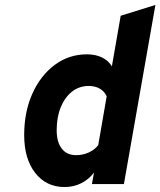

<svg xmlns="http://www.w3.org/2000/svg" viewBox="-20 -742 646 774"><path d="M240.5 12Q166.5 12 122 -44.8Q77.5 -101.5 77.5 -197.5Q77.5 -291 110.5 -364.5Q143.5 -438 200.8 -480.5Q258 -523 330.5 -523Q365 -523 391 -510.5Q417 -498 431 -474.5L466.5 -678.5L606.5 -722L479.5 0H350.5L359 -46.5Q338.5 -19 307.8 -3.5Q277 12 240.5 12ZM287 -116.5Q314 -116.5 338 -127.5Q362 -138.5 376 -157L410 -353.5Q401.5 -373.5 382.5 -384.5Q363.5 -395.5 338 -395.5Q299.5 -395.5 270.5 -372.8Q241.5 -350 225 -310Q208.5 -270 208.5 -217Q208.5 -169 229 -142.8Q249.5 -116.5 287 -116.5Z"/></svg>

Font: Overpass ExtraBold
Style: Italic
Weight: 800
Italic angle: -10°
Designer: Delve Withrington, Dave Bailey, Thomas Jockin
Foundry: Delve Fonts LLC
Version: Version 4.000